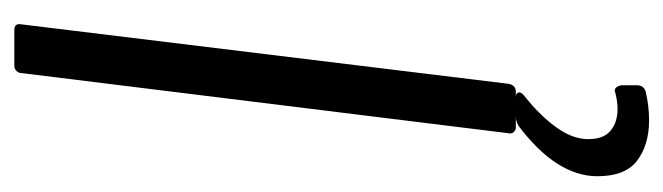

<svg xmlns="http://www.w3.org/2000/svg" viewBox="-349 -391 926 268"><g transform="rotate(-90 114.0 -257.0)"><path d="M62 -10 146 -690Q146 -694 149 -697Q152 -700 156 -700H206Q216 -700 214 -690L131 -10Q129 0 120 0H70Q66 0 63.5 -3Q61 -6 62 -10ZM121 181Q101 186 80 186Q46 186 24 169.5Q2 153 2 114Q2 57 72 4Q79 0 85 0H112Q119 0 119 5Q119 8 114 12Q85 35 68.5 59Q52 83 54 106Q55 124 66.5 133Q78 142 96 142Q106 142 118 139L121 138Q127 138 129 147V169Q129 178 121 181Z"/></g></svg>

Font: Barlow
Style: Italic
Weight: 400
Italic angle: -7°
Designer: Jeremy Tribby
Foundry: Tribby Type
Version: Version 1.408